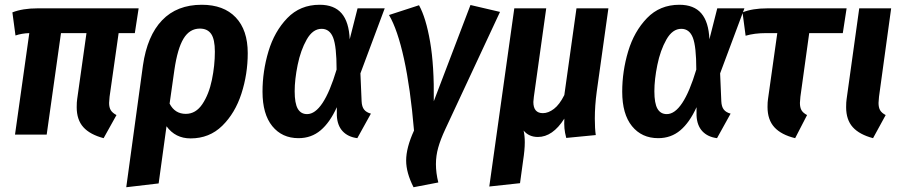

<svg xmlns="http://www.w3.org/2000/svg" viewBox="-20 -565 3783 806"><path d="M440 -159Q438 -139 438 -133Q438 -114 445 -102.5Q452 -91 469 -82L415 15Q358 0 330 -31Q302 -62 302 -115Q302 -137 304 -149L343 -426H236L176 0H43L103 -426Q71 -425 45 -416L32 -513Q75 -530 138 -530H562L546 -426H478Z M1020 -342Q1020 -254 993.5 -172Q967 -90 913 -37Q859 16 780 16Q716 16 679 -35L646 205L510 221L580 -290Q598 -415 660.5 -480Q723 -545 827 -545Q919 -545 969.5 -492Q1020 -439 1020 -342ZM882 -348Q882 -400 866.5 -422.5Q851 -445 819 -445Q776 -445 750.5 -403Q725 -361 712 -271L692 -130Q714 -87 760 -87Q802 -87 829.5 -128Q857 -169 869.5 -229.5Q882 -290 882 -348Z M1448 -400 1481 -530H1595L1493 -257L1498 -140Q1499 -117 1508.5 -105Q1518 -93 1537 -88L1480 15Q1441 10 1418.5 -14Q1396 -38 1394 -80V-115Q1365 -51 1326 -18Q1287 15 1233 15Q1164 15 1123 -35.5Q1082 -86 1082 -180Q1082 -266 1107 -349.5Q1132 -433 1186 -489Q1240 -545 1322 -545Q1383 -545 1414 -509Q1445 -473 1448 -400ZM1217 -182Q1217 -131 1230 -108.5Q1243 -86 1269 -86Q1337 -86 1393 -273Q1393 -370 1378.5 -407Q1364 -444 1330 -444Q1293 -444 1267.5 -399Q1242 -354 1229.5 -292.5Q1217 -231 1217 -182Z M1801 -140 1955 -544 2079 -515 1849 -22Q1829 21 1819.5 55Q1810 89 1810 124Q1810 161 1820 201L1716 221Q1685 160 1685 109Q1685 55 1718 -17Q1703 -194 1676 -317.5Q1649 -441 1613 -502L1739 -543Q1768 -491 1785.5 -390Q1803 -289 1801 -140Z M2477 -67Q2477 -25 2481 2L2357 14Q2351 -9 2349.5 -26.5Q2348 -44 2349 -67Q2300 10 2238 10Q2200 10 2178 -17Q2183 5 2183 32Q2183 64 2176 109L2163 204L2034 218L2139 -530H2273L2221 -158Q2219 -142 2219 -137Q2219 -90 2259 -90Q2282 -90 2305.5 -108Q2329 -126 2349 -166L2400 -530H2534L2485 -180Q2477 -121 2477 -67Z M2958 -400 2991 -530H3105L3003 -257L3008 -140Q3009 -117 3018.5 -105Q3028 -93 3047 -88L2990 15Q2951 10 2928.5 -14Q2906 -38 2904 -80V-115Q2875 -51 2836 -18Q2797 15 2743 15Q2674 15 2633 -35.5Q2592 -86 2592 -180Q2592 -266 2617 -349.5Q2642 -433 2696 -489Q2750 -545 2832 -545Q2893 -545 2924 -509Q2955 -473 2958 -400ZM2727 -182Q2727 -131 2740 -108.5Q2753 -86 2779 -86Q2847 -86 2903 -273Q2903 -370 2888.5 -407Q2874 -444 2840 -444Q2803 -444 2777.5 -399Q2752 -354 2739.5 -292.5Q2727 -231 2727 -182Z M3340 -159Q3338 -139 3338 -133Q3338 -114 3344.5 -102.5Q3351 -91 3368 -82L3318 15Q3260 1 3231 -30.5Q3202 -62 3202 -116Q3202 -137 3204 -149L3243 -426H3196Q3147 -426 3110 -415L3097 -513Q3138 -530 3202 -530H3534L3518 -426H3377Z M3670 -159Q3668 -139 3668 -133Q3668 -114 3674.5 -102.5Q3681 -91 3698 -82L3645 15Q3588 0 3560 -31Q3532 -62 3532 -115Q3532 -137 3534 -149L3587 -530H3721Z"/></svg>

Font: Fira Sans Condensed SemiBold
Style: Italic
Weight: 600
Width: 3
Italic angle: -8°
Designer: bBox Type GmbH & Carrois Corporate GbR & Edenspiekermann AG
Foundry: bBox Type GmbH & Carrois Corporate GbR & Edenspiekermann AG
Version: Version 4.301